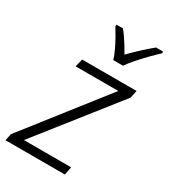

<svg xmlns="http://www.w3.org/2000/svg" viewBox="-202 -854 829 944"><g transform="rotate(30 212.5 -382.5)"><path d="M-14 0 -6 -39 345 -487H103L114 -532H423L414 -489L64 -46H332L323 0ZM248 -606Q241 -630 228 -657Q215 -684 200.5 -710Q186 -736 174 -755L175 -765H211Q223 -751 235.5 -732.5Q248 -714 260 -694.5Q272 -675 282 -657Q309 -685 340 -713.5Q371 -742 399 -765H439V-755Q420 -738 393.5 -711Q367 -684 342.5 -656Q318 -628 303 -606Z"/></g></svg>

Font: Noto Sans Display Light
Style: Italic
Weight: 300
Italic angle: -12°
Designer: Monotype Design Team
Foundry: Monotype Imaging Inc.
Version: Version 2.003